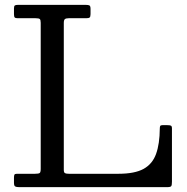

<svg xmlns="http://www.w3.org/2000/svg" viewBox="-20 -770 768 790"><path d="M126.5 -695C135.2 -695 140.8 -693.9 143.5 -691.8C146.2 -689.6 147.5 -684.3 147.5 -676V-75C147.5 -65.7 146 -60 143 -58C140 -56 133.7 -55 124 -55H50C44.3 -55 40.8 -53.8 39.5 -51.5C38.2 -49.2 37.5 -45 37.5 -39V-18C37.5 -9.7 39.2 -4.6 42.5 -2.8C45.8 -0.9 51.3 0 59 0H668C677.3 0 682.9 -1.5 684.8 -4.5C686.6 -7.5 687.5 -13.7 687.5 -23V-241C687.5 -247.7 686.1 -251.7 683.2 -253C680.4 -254.3 675.7 -255 669 -255H648C643.3 -255 640.4 -253.8 639.2 -251.5C638.1 -249.2 637.5 -245.7 637.5 -241C637.2 -199 632.1 -164.2 622.2 -136.8C612.4 -109.2 595.3 -88.8 571 -75.2C546.7 -61.8 512.2 -55 467.5 -55H263.5C256.2 -55 250.8 -55.8 247.5 -57.5C244.2 -59.2 242.5 -63.7 242.5 -71V-675.5C242.5 -683.8 244.1 -689.2 247.2 -691.5C250.4 -693.8 255.7 -695 263 -695H335C341.7 -695 346.2 -696 348.8 -698C351.2 -700 352.5 -704.7 352.5 -712V-733C352.5 -741 351.1 -745.8 348.2 -747.5C345.4 -749.2 340 -750 332 -750H54C47.7 -750 43.3 -749.2 41 -747.5C38.7 -745.8 37.5 -741.8 37.5 -735.5V-712C37.5 -705 38.5 -700.4 40.5 -698.2C42.5 -696.1 46.7 -695 53 -695Z"/></svg>

Font: Besley*
Style: Regular
Weight: 400
Designer: Owen Earl
Foundry: indestructible type*
Version: Version 3.000; ttfautohint (v1.8.3)